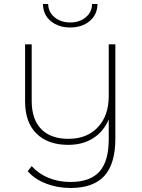

<svg xmlns="http://www.w3.org/2000/svg" viewBox="-20 -740 706 957"><path d="M555 -519V-50Q555 77 500 137Q445 197 332 197Q266 197 208.5 174.5Q151 152 118 113L138 88Q172 126 222 146.5Q272 167 331 167Q429 167 475.5 115.5Q522 64 522 -46V-145Q497 -85 445 -51.5Q393 -18 320 -18Q219 -18 162 -74Q105 -130 105 -235V-519H138V-237Q138 -145 185.5 -96.5Q233 -48 321 -48Q414 -48 468 -106Q522 -164 522 -261V-519ZM194 -720H220Q221 -679 252.5 -653.5Q284 -628 330 -628Q376 -628 407 -653.5Q438 -679 439 -720H466Q465 -666 426.5 -634.5Q388 -603 330 -603Q272 -603 233.5 -634.5Q195 -666 194 -720Z"/></svg>

Font: Montserrat Alternates ExLight
Style: Regular
Weight: 275
Designer: Julieta Ulanovsky
Foundry: Julieta Ulanovsky
Version: Version 7.200